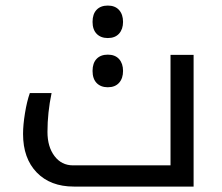

<svg xmlns="http://www.w3.org/2000/svg" viewBox="-20 -687 818 707"><path d="M252 0Q165.5 0 115.2 -52Q64.9 -104 64.9 -193.8Q64.9 -227.1 72 -270.5Q79.1 -314 89.8 -344.2H169.9Q154.8 -272 154.8 -201.2Q154.8 -146.5 180.7 -112.3Q206.5 -78.1 249 -78.1H607.9V-484.9H692.9V0ZM377 -365.7Q351.1 -365.7 335.9 -381.3Q320.8 -397 320.8 -425.8Q320.8 -454.6 335.7 -470.2Q350.6 -485.8 377 -485.8Q403.8 -485.8 418.5 -469.5Q433.1 -453.1 433.1 -425.8Q433.1 -398.4 418.5 -382.1Q403.8 -365.7 377 -365.7ZM377 -546.9Q351.1 -546.9 335.9 -562.5Q320.8 -578.1 320.8 -606.4Q320.8 -635.3 335.7 -650.9Q350.6 -666.5 377 -666.5Q403.8 -666.5 418.5 -650.1Q433.1 -633.8 433.1 -606.4Q433.1 -579.6 418.5 -563.2Q403.8 -546.9 377 -546.9Z"/></svg>

Font: Noto Sans Kufi Arabic
Style: Regular
Weight: 400
Designer: Monotype Design team
Foundry: Monotype Imaging Inc.
Version: Version 1.02